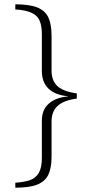

<svg xmlns="http://www.w3.org/2000/svg" viewBox="-20 -745 400 890"><path d="M51 102Q93 99 119 90Q145 81 159.5 57Q174 33 174 -12V-186Q174 -236 206 -264.5Q238 -293 295 -298V-299Q236 -304 205 -334Q174 -364 174 -416V-587Q174 -652 144 -675Q114 -698 51 -701V-725Q118 -725 154 -710Q190 -695 204.5 -663.5Q219 -632 219 -578V-418Q219 -371 246 -346Q273 -321 336 -312V-288Q275 -280 247 -254Q219 -228 219 -182V-19Q219 34 204 65Q189 96 153 110.5Q117 125 51 125Z"/></svg>

Font: Taviraj ExtraLight
Style: Regular
Weight: 275
Designer: Katatrad Team
Foundry: CadsonDemak
Version: Version 1.001